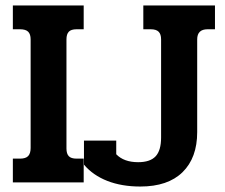

<svg xmlns="http://www.w3.org/2000/svg" viewBox="-20 -667 823 702"><path d="M27 -87H53Q74 -87 83 -96.5Q92 -106 92 -126V-523Q92 -542 83 -551Q74 -560 53 -560H27V-647H286V-560H260Q240 -560 231.5 -551Q223 -542 223 -523V-124Q223 -105 231.5 -96Q240 -87 260 -87H286V0H27ZM287 -65V-153H405V-103Q433 -74 485 -74Q529 -74 549 -95.5Q569 -117 569 -164V-523Q569 -542 560 -551Q551 -560 531 -560H504V-647H766V-560H739Q701 -560 701 -523V-184Q701 -90 647.5 -37.5Q594 15 493 15Q425 15 372.5 -5.5Q320 -26 287 -65Z"/></svg>

Font: Pridi Medium
Style: Regular
Weight: 500
Designer: Katatrad Team
Foundry: CadsonDemak
Version: Version 1.001